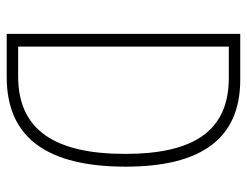

<svg xmlns="http://www.w3.org/2000/svg" viewBox="-104 -650 754 587"><g transform="rotate(90 273.5 -357.0)"><path d="M490 -364C490 -594 405 -714 224 -714H84V0H216C402 0 490 -124 490 -364ZM451 -362C451 -146 377 -35 214 -35H123V-679H219C384 -679 451 -567 451 -362Z"/></g></svg>

Font: Noto Sans Gurmukhi UI Condensed ExtraLight
Style: Regular
Weight: 200
Width: 3
Designer: Jelle Bosma - Monotype Design Team
Foundry: Monotype Imaging Inc.
Version: Version 2.004